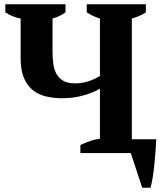

<svg xmlns="http://www.w3.org/2000/svg" viewBox="-20 -720 765 903"><path d="M358 -38Q381 -49 404 -57Q427 -65 450 -67V-303Q422 -286 375 -272Q328 -258 272 -258Q232 -258 196.5 -266.5Q161 -275 134.5 -296Q108 -317 92.5 -353.5Q77 -390 77 -446V-633Q58 -636 39 -644Q20 -652 5 -662V-700H288V-662Q277 -654 261.5 -646Q246 -638 227 -633V-481Q227 -446 231 -418Q235 -390 247 -370Q259 -350 279.5 -339Q300 -328 333 -328Q366 -328 395.5 -337.5Q425 -347 450 -363V-633Q433 -638 417 -645.5Q401 -653 388 -662V-700H666V-662Q653 -653 636 -645.5Q619 -638 600 -633V-65H715Q714 -39 711.5 -8.5Q709 22 706 53Q703 84 698.5 112.5Q694 141 688 163H649L595 0H358Z"/></svg>

Font: PT Serif
Style: Bold
Weight: 700
Designer: A.Korolkova, O.Umpeleva, V.Yefimov
Foundry: ParaType Ltd
Version: Version 1.000W OFL; ttfautohint (v1.6)